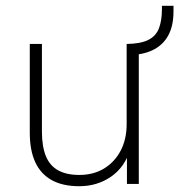

<svg xmlns="http://www.w3.org/2000/svg" viewBox="-20 -636 620 664"><path d="M254 8Q197 8 159 -13Q121 -34 102 -75Q83 -116 83 -177V-484H125V-181Q125 -130 138.5 -96.5Q152 -63 181 -47Q210 -31 254 -31Q303 -31 339.5 -53Q376 -75 397 -114.5Q418 -154 418 -207V-484H460V0H419V-121H431Q412 -58 364 -25Q316 8 254 8ZM435 -446 420 -459V-484Q468 -485 494 -498.5Q520 -512 530 -539Q540 -566 540 -604V-616H580V-596Q580 -549 563.5 -516.5Q547 -484 514.5 -466Q482 -448 435 -446Z"/></svg>

Font: Nunito Sans 12pt ExtraLight ExtraLight
Style: Regular
Weight: 250
Version: Version 3.101;gftools[0.9.27]